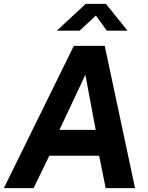

<svg xmlns="http://www.w3.org/2000/svg" viewBox="-41 -981 769 1001"><path d="M134 0 216 -169H476L510 0H663L505 -742H344L-21 0ZM624 -821 511 -961H406L255 -821H374L459 -900L516 -821ZM404 -591 458 -304H269Z"/></svg>

Font: Cheyenne Sans
Style: Bold Italic
Weight: 700
Italic angle: -8.13011°
Designer: The Public Sans project authors (U.S. Web Design System), Libre Franklin designed by Pablo Impallari and Rodrigo Fuenzal
Foundry: The Cheyenne Sans Project Authors
Version: Version 2.007